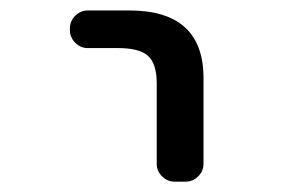

<svg xmlns="http://www.w3.org/2000/svg" viewBox="-20 -567 540 369"><path d="M148.4 -474.6Q134.8 -474.6 124.5 -484.9Q114.3 -495.1 114.3 -509.8V-511.7Q114.3 -526.4 124.5 -536.6Q134.8 -546.9 148.4 -546.9H228.5Q371.1 -546.9 371.1 -417V-252Q371.1 -238.3 360.8 -228Q350.6 -217.8 335.9 -217.8H316.4Q301.8 -217.8 291.5 -228Q281.2 -238.3 281.2 -252V-407.2Q281.2 -444.3 264.6 -459.5Q248 -474.6 207 -474.6Z"/></svg>

Font: Rounded-L Mgen+ 2m regular
Style: Regular
Weight: 400
Designer: [Source Han Sans]
Ryoko NISHIZUKA  (kana & ideographs); Paul D. Hunt (Latin, Greek & Cyrillic); Wenlong ZHANG  (bopomofo
Version: Version 1.059.20150602